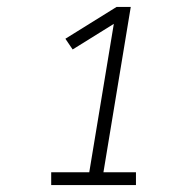

<svg xmlns="http://www.w3.org/2000/svg" viewBox="-20 -858 540 555"><path d="M128 -323V-360H238L309 -789L190 -715L169 -746L317 -838H358L279 -360H373V-323Z"/></svg>

Font: Iosevka SS04 XLt Obl
Style: Regular
Weight: 200
Italic angle: -9°
Monospace: yes
Designer: Belleve Invis
Foundry: Belleve Invis
Version: Version 19.0.0; ttfautohint (v1.8.4)